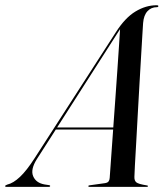

<svg xmlns="http://www.w3.org/2000/svg" viewBox="-74 -730 645 750"><path d="M70 -108.5Q44.5 -68 55.5 -41.8Q66.5 -15.5 100 -9.5L116.5 -7Q122 -6.5 122 -3.5Q122 0 116 0H-49Q-54 0 -54 -3Q-54 -6 -45.5 -9Q-22 -14.5 4 -39Q30 -63.5 60.5 -111L378.5 -604Q414.5 -660.5 455 -685Q495.5 -709.5 537.5 -709.5Q545 -709.5 544.5 -706Q544.5 -702 539 -702Q516.5 -702 502 -686.2Q487.5 -670.5 485 -640Q484.5 -633.5 482.5 -600.2Q480.5 -567 477.5 -516Q474.5 -465 471 -405Q467.5 -345 464.2 -284.5Q461 -224 458 -171.8Q455 -119.5 453 -84Q451 -48.5 451 -39Q450.5 -24.5 458.5 -17.8Q466.5 -11 498.5 -6Q504 -5.5 504 -3Q504 0 499 0H275.5Q271 0 271 -3Q271 -5.5 275 -6L335.5 -14.5Q346 -16 350 -21.2Q354 -26.5 354.5 -35Q355.5 -48.5 359.2 -101Q363 -153.5 368 -224H144ZM383 -597.5 149 -232H368.5Q372.5 -287.5 376.8 -347.2Q381 -407 384.8 -461.2Q388.5 -515.5 391.2 -556.5Q394 -597.5 395 -616Q391 -610.5 383 -597.5Z"/></svg>

Font: Fraunces 144pt S000
Style: Italic
Weight: 400
Italic angle: -16°
Version: Version 1.000; ttfautohint (v1.8.3)